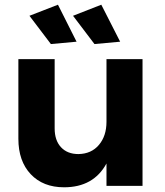

<svg xmlns="http://www.w3.org/2000/svg" viewBox="-20 -789 700 815"><path d="M585 -538V0H432V-95Q377 6 252 6Q163 6 110.5 -49.5Q58 -105 58 -200V-538H212V-244Q212 -193 239 -164Q266 -135 313 -135Q368 -136 400 -174Q432 -212 432 -272V-538ZM226 -769 305 -612 196 -602 105 -722ZM410 -769 490 -612 381 -602 290 -722Z"/></svg>

Font: Gontserrat SemiBold
Style: Regular
Weight: 600
Designer: Julieta Ulanovsky
Foundry: Julieta Ulanovsky
Version: Version 6.001